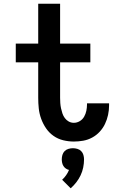

<svg xmlns="http://www.w3.org/2000/svg" viewBox="-20 -755 640 1035"><path d="M378 8Q349 8 320.5 1Q292 -6 268.5 -22.5Q245 -39 228.5 -63Q212 -87 202 -114.5Q192 -142 189 -170.5Q186 -199 186 -228V-419H65V-520H186V-735H304V-520H467V-419H304V-228Q304 -214 305 -199.5Q306 -185 309 -171Q312 -157 316.5 -143.5Q321 -130 329.5 -118.5Q338 -107 350.5 -100Q363 -93 378 -93Q395 -93 410 -102Q425 -111 433.5 -126Q442 -141 445.5 -158Q449 -175 449 -192Q449 -194 449 -195.5Q449 -197 449 -198H568Q568 -195 568 -192.5Q568 -190 568 -187Q568 -161 562.5 -135.5Q557 -110 546 -87Q535 -64 517.5 -45Q500 -26 477 -13.5Q454 -1 428.5 3.5Q403 8 378 8ZM361 260 315 214Q327 203 336.5 189.5Q346 176 352 161Q343 159 335 153.5Q327 148 322 140Q317 132 315 122.5Q313 113 313 104Q313 92 316.5 80Q320 68 328.5 59.5Q337 51 349 47.5Q361 44 373 44Q385 44 397 47.5Q409 51 417.5 59.5Q426 68 429.5 80Q433 92 433 104Q433 126 428.5 148Q424 170 414.5 190Q405 210 391.5 227.5Q378 245 361 260Z"/></svg>

Font: Iosevka Custom Extended
Style: Bold
Weight: 700
Width: 7
Monospace: yes
Designer: Belleve Invis
Foundry: Belleve Invis
Version: Version 11.2.4; ttfautohint (v1.8.4)